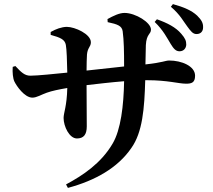

<svg xmlns="http://www.w3.org/2000/svg" viewBox="-20 -854 1040 936"><path d="M855 -604C875 -604 887 -618 888 -636C888 -655 883 -667 864 -689C837 -721 796 -742 745 -760L734 -747C776 -707 796 -666 812 -640C826 -617 837 -604 855 -604ZM938 -688C960 -688 970 -703 970 -720C971 -742 962 -757 941 -778C914 -803 877 -819 823 -834L813 -821C859 -782 875 -748 893 -725C910 -702 920 -688 938 -688ZM138 -378C159 -378 182 -393 208 -402C233 -411 267 -418 308 -425C306 -336 290 -304 290 -279C290 -238 318 -179 355 -179C388 -179 403 -198 403 -238L402 -439C454 -445 522 -453 585 -458C583 -340 569 -221 529 -154C473 -58 384 1 302 45L311 62C445 26 554 -36 620 -132C675 -209 684 -324 688 -463H697C798 -463 851 -446 887 -446C914 -446 931 -451 931 -485C931 -532 865 -559 805 -559C786 -559 774 -549 689 -540L691 -634C694 -690 716 -686 716 -710C716 -744 641 -791 587 -791C562 -791 533 -777 504 -761L505 -746C553 -736 574 -728 578 -702C584 -658 585 -603 585 -530L402 -510C402 -540 403 -571 404 -588C407 -623 423 -625 423 -648C423 -688 345 -723 306 -723C281 -723 251 -712 227 -698V-684C274 -671 296 -662 301 -635C305 -613 307 -557 308 -500C248 -494 162 -485 128 -485C100 -485 83 -502 55 -532L42 -528C40 -501 43 -472 50 -457C60 -436 99 -378 138 -378Z"/></svg>

Font: Source Han Serif CN
Style: Bold
Weight: 700
Designer: Ryoko NISHIZUKA 西塚涼子 (kana & ideographs); Frank Grießhammer (Latin, Greek & Cyrillic); Wenlong ZHANG 张文龙 (bopomofo); San
Foundry: Adobe
Version: Version 2.003;hotconv 1.1.1;makeotfexe 2.6.0